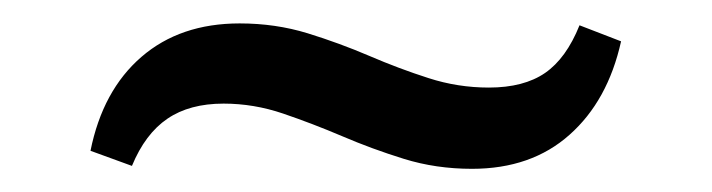

<svg xmlns="http://www.w3.org/2000/svg" viewBox="-20 -324 608 164"><path d="M383.1 -179.8Q352.4 -179.8 325 -188.3Q297.6 -196.8 272.2 -207.7Q246.8 -218.5 221.8 -227Q196.8 -235.5 171 -235.5Q141.9 -235.5 123 -222.6Q104 -209.7 92.7 -182.3L57.3 -195.2Q67.7 -246.8 100.8 -275.4Q133.9 -304 184.7 -304Q215.3 -304 242.7 -295.6Q270.2 -287.1 295.6 -276.2Q321 -265.3 346 -257.3Q371 -249.2 397.6 -249.2Q427.4 -249.2 445.6 -261.7Q463.7 -274.2 475 -302.4L510.5 -288.7Q499.2 -237.9 466.5 -208.9Q433.9 -179.8 383.1 -179.8Z"/></svg>

Font: Playfair 9pt SemiBold
Style: Regular
Weight: 600
Designer: Claus Eggers Sørensen
Foundry: Claus Eggers Sørensen
Version: Version 2.001;gftools[0.9.30]